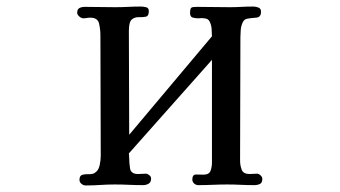

<svg xmlns="http://www.w3.org/2000/svg" viewBox="-20 -564 1040 587"><path d="M782 -17Q782 -5 774.5 -1.5Q767 2 757 2Q736 2 715.5 1Q695 0 675 0Q653 0 630.5 1Q608 2 586 2Q579 2 573.5 -3Q568 -8 568 -15Q568 -31 580 -30.5Q592 -30 602 -30Q619 -30 623.5 -41.5Q628 -53 628 -67V-381L374 -95L375 -82Q375 -67 377.5 -49.5Q380 -32 402 -32Q408 -32 413.5 -32.5Q419 -33 426 -33Q431 -33 436.5 -28.5Q442 -24 442 -18Q442 -7 434.5 -2.5Q427 2 417 2Q395 2 374 1Q353 0 331 0Q309 0 286.5 1.5Q264 3 242 3Q235 3 229 -2Q223 -7 223 -14Q223 -27 231.5 -29.5Q240 -32 251 -31.5Q262 -31 269 -35Q281 -42 284.5 -58Q288 -74 288 -87Q288 -179 287.5 -271.5Q287 -364 287 -456Q287 -473 283 -491.5Q279 -510 256 -510Q251 -510 245.5 -509Q240 -508 235 -508Q229 -508 222.5 -513.5Q216 -519 216 -525Q216 -536 223 -539.5Q230 -543 239 -543Q262 -543 285.5 -542.5Q309 -542 332 -542Q352 -542 371.5 -543Q391 -544 410 -544Q418 -544 426.5 -542Q435 -540 435 -530Q435 -515 426 -513Q417 -511 404.5 -511.5Q392 -512 383 -504.5Q374 -497 374 -469L375 -152L628 -453Q628 -463 627 -475.5Q626 -488 621 -498Q616 -508 603 -508Q599 -509 594.5 -508.5Q590 -508 586 -508Q576 -508 568.5 -510.5Q561 -513 561 -525Q561 -528 561.5 -531.5Q562 -535 563 -538Q565 -542 572 -542.5Q579 -543 582 -543Q607 -543 632 -542.5Q657 -542 682 -542Q700 -542 718 -543Q736 -544 754 -544Q762 -544 770 -541Q778 -538 778 -528Q778 -511 763 -510Q748 -509 737 -507Q727 -506 722 -495.5Q717 -485 716 -472.5Q715 -460 715 -451L714 -73Q714 -58 719 -45Q724 -32 743 -32Q748 -32 754 -32.5Q760 -33 766 -33Q771 -33 776.5 -28Q782 -23 782 -17Z"/></svg>

Font: Kaisei Opti Medium
Style: Regular
Weight: 500
Designer: Font-Kai, 金井和夫
Foundry: KAZUO KANAI
Version: Version 5.003